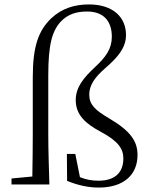

<svg xmlns="http://www.w3.org/2000/svg" viewBox="-20 -833 678 867"><path d="M125 0H203C201 -75 198 -152 198 -227V-493C198 -634 216 -693 254 -735C285 -768 324 -781 373 -781C453 -781 485 -732 485 -667C485 -613 458 -575 408 -529C359 -483 322 -440 322 -381C322 -313 368 -274 433 -239C516 -195 537 -160 537 -117C537 -57 502 -17 425 -17C394 -17 368 -22 341 -33L320 -138H282L283 -16C331 3 377 14 426 14C540 14 601 -45 601 -133C601 -194 571 -241 472 -299C409 -336 383 -361 383 -406C383 -448 408 -484 455 -525C513 -575 549 -618 549 -675C549 -757 488 -813 382 -813C318 -813 260 -796 211 -750C154 -695 128 -624 128 -484V-227C128 -164 127 -99 126 -36L32 -27V0Z"/></svg>

Font: Noto Serif CJK TC Light
Style: Regular
Weight: 300
Designer: Ryoko NISHIZUKA 西塚涼子 (kana & ideographs); Frank Grießhammer (Latin, Greek & Cyrillic); Wenlong ZHANG 张文龙 (bopomofo); San
Foundry: Adobe
Version: Version 2.001;hotconv 1.1.0;makeotfexe 2.6.0